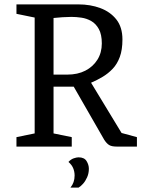

<svg xmlns="http://www.w3.org/2000/svg" viewBox="-20 -668 651 875"><path d="M55 0V-43L138 -60V-588L55 -605V-648H337Q392 -648 437.5 -631Q483 -614 510.5 -579Q538 -544 538 -488Q538 -441 526 -408.5Q514 -376 493.5 -354.5Q473 -333 448 -318Q423 -303 395 -291L534 -62L604 -43V0H512Q489 0 477.5 -7Q466 -14 455 -31L316 -273H224V-60L307 -43V0ZM224 -328H287Q334 -328 369 -346Q404 -364 424 -396Q444 -428 444 -470Q444 -511 430.5 -535.5Q417 -560 396 -572Q375 -584 351 -587.5Q327 -591 305 -591Q287 -591 264.5 -589.5Q242 -588 224 -586ZM301 187Q320 164 320 132Q320 114 313.5 98.5Q307 83 292 70Q303 58 316 53.5Q329 49 338 49Q364 49 374.5 66Q385 83 385 101Q385 122 377 140Q369 158 358 170Q347 182 338 187Z"/></svg>

Font: Faustina Light
Style: Regular
Weight: 400
Version: Version 1.200